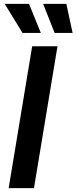

<svg xmlns="http://www.w3.org/2000/svg" viewBox="-20 -965 393 985"><path d="M274.9 -727.5 154.3 0H24.4L145 -727.5ZM260.3 -795.9 201.2 -945.3H320.3L352.5 -795.9ZM95.7 -795.9 3.9 -945.3H128.9L189.5 -795.9Z"/></svg>

Font: Inter 20pt SemiBold
Style: Italic
Weight: 600
Italic angle: -9.3988°
Version: Version 4.001;git-66647c0bb